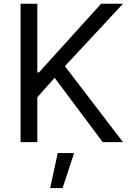

<svg xmlns="http://www.w3.org/2000/svg" viewBox="-20 -747 692 1009"><path d="M626.4 0H519.9L267 -338.1L176.1 -235.8V0H88.1V-727.3H176.1V-366.5H184.7L511.4 -727.3H626.4L321 -399.1ZM308.9 241.5H243.6L283.4 57.5H369.3Z"/></svg>

Font: Linik Sans
Style: Regular
Weight: 400
Designer: Rasmus Andersson (font), Marc Monis (original base), Kil Hyung-jin (Pretendard portions), Cristiano Sobral (main changes
Foundry: rsms
Version: Version 3.018;May 31, 2022;FontCreator 14.0.0.2814 64-bit; t